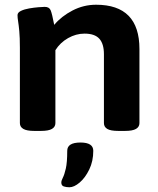

<svg xmlns="http://www.w3.org/2000/svg" viewBox="-20 -551 667 811"><path d="M125 2Q93 2 78.5 -6.5Q64 -15 64 -31V-349Q64 -393 61.5 -419.5Q59 -446 56.5 -461Q54 -476 54 -487Q54 -498 68.5 -505Q83 -512 103.5 -515.5Q124 -519 142.5 -520.5Q161 -522 169 -522Q188 -522 194 -507.5Q200 -493 209 -446Q239 -482 286 -506.5Q333 -531 386 -531Q569 -531 569 -344V-31Q569 -15 554.5 -6.5Q540 2 508 2H480Q447 2 433 -6.5Q419 -15 419 -31V-322Q419 -366 399.5 -387.5Q380 -409 337 -409Q301 -409 267.5 -390Q234 -371 214 -339V-31Q214 -15 199.5 -6.5Q185 2 153 2ZM273 240Q260 240 249.5 236.5Q239 233 239 220Q239 212 245.5 199.5Q252 187 258 161Q264 135 264 86Q264 51 320 51Q374 51 374 86Q374 130 357 165Q340 200 316.5 220Q293 240 273 240Z"/></svg>

Font: Asap Semi Expanded
Style: Bold
Weight: 700
Width: 6
Designer: Pablo Cosgaya
Foundry: Omnibus-Type
Version: Version 3.001; ttfautohint (v1.8.4.7-5d5b)